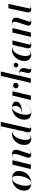

<svg xmlns="http://www.w3.org/2000/svg" viewBox="1975 -2765 800 4790"><g transform="rotate(-90 2375.0 -370.0)"><path d="M202 10Q155.5 10 112.6 -6.3Q69.8 -22.6 42.4 -60.3Q15 -98 15 -162Q15 -233.2 40.3 -290.2Q65.6 -347.1 108.6 -387.2Q151.6 -427.4 205.6 -448.7Q259.6 -470 317 -470Q363.5 -470 406.4 -453.7Q449.2 -437.4 476.6 -399.7Q504 -362 504 -298Q504 -226.8 478.7 -169.8Q453.4 -112.9 410.4 -72.8Q367.4 -32.6 313.4 -11.3Q259.4 10 202 10ZM202 6Q237.1 6 265.9 -17Q294.6 -40 316.6 -77.8Q338.6 -115.6 353.6 -160.9Q368.6 -206.1 376.3 -251.4Q384 -296.8 384 -334Q384 -392.5 368.5 -429.2Q353 -466 317 -466Q281.9 -466 253.1 -443Q224.4 -420 202.4 -382.2Q180.4 -344.4 165.4 -299.1Q150.4 -253.9 142.7 -208.6Q135 -163.2 135 -126Q135 -67.5 150.5 -30.8Q166 6 202 6Z M662 -457H593V-460H773L719.9 -237.8Q739.9 -301.2 768.7 -354.1Q797.5 -406.9 836.1 -438.4Q874.8 -470 924 -470Q998.2 -470 1021.6 -424.8Q1045 -379.5 1024 -315L934 -38Q931 -29 931 -20Q931 -2 950 -2Q993.5 -2 1036.1 -46.9Q1078.8 -91.8 1105 -163H1108Q1079.5 -88 1032.4 -39Q985.2 10 920 10Q835 10 835 -63Q835 -74.2 836.8 -83.1Q838.5 -92 840 -98L911 -307Q924 -345.5 928.9 -380.3Q933.9 -415.1 927.4 -437.1Q921 -459 900 -459Q861 -459 825.2 -424.5Q789.4 -390 760.2 -332.4Q731 -274.8 712.1 -205.4L663 0H553Z M1518 -314Q1518 -303.1 1517.1 -291.1L1620 -747H1527V-750H1730L1570 -41Q1569.2 -36.5 1568.6 -31.6Q1568 -26.8 1568 -23Q1568 -14.8 1572.1 -8.9Q1576.2 -3 1586 -3Q1614 -3 1642.6 -24.1Q1671.1 -45.1 1695.8 -81.6Q1720.5 -118 1737 -164L1739 -163Q1710.5 -88 1663.4 -39Q1616.2 10 1551 10Q1511.2 10 1491.1 -8.2Q1471 -26.5 1471 -67Q1471 -77 1473 -89L1489.2 -161Q1473.6 -116.8 1449 -77.7Q1424.4 -38.6 1390.5 -14.3Q1356.6 10 1313 10Q1278.5 10 1241.6 -5.4Q1204.8 -20.9 1179.4 -57.9Q1154 -95 1154 -160Q1154 -235 1179.6 -292.8Q1205.1 -350.5 1245.1 -390Q1285.1 -429.5 1329.6 -449.8Q1374.1 -470 1412 -470Q1469 -470 1493.5 -426.5Q1518 -383 1518 -314ZM1516 -314Q1516 -348.5 1509.1 -379.1Q1502.1 -409.8 1487.3 -428.9Q1472.5 -448 1449 -448Q1417.5 -448 1387.1 -418.4Q1356.6 -388.8 1332 -341.2Q1307.4 -293.8 1292.7 -239Q1278 -184.2 1278 -134Q1278 -77 1294.6 -42.5Q1311.2 -8 1345 -8Q1380.9 -8 1411 -36.6Q1441.1 -65.1 1463.7 -109.9Q1486.2 -154.6 1499.4 -203.1L1503.2 -218.1Q1516 -270.8 1516 -314Z M1908 -130Q1908 -96 1913.1 -65.8Q1918.1 -35.6 1932.3 -16.8Q1946.5 2 1974 2Q2020 2 2060.6 -18.8Q2101.2 -39.6 2133.4 -72.8Q2165.5 -106 2186 -143H2189Q2168.5 -104.5 2134.3 -69.4Q2100.1 -34.4 2054.3 -12.2Q2008.5 10 1953 10Q1909.5 10 1870.9 -7Q1832.2 -24 1808.1 -61Q1784 -98 1784 -158Q1784 -229.6 1809.8 -287.2Q1835.5 -344.8 1878.1 -385.6Q1920.8 -426.5 1972.2 -448.2Q2023.6 -470 2075 -470Q2145.5 -470 2190.8 -447Q2236 -424 2236 -370Q2236 -329 2214.5 -301.6Q2193 -274.2 2157.6 -257.6Q2122.2 -240.9 2079.8 -232.3Q2037.2 -223.8 1994.6 -220.7Q1952 -217.6 1916.6 -217.1Q1908 -172.2 1908 -130ZM2084 -467Q2051 -467 2017.4 -432.2Q1983.8 -397.5 1956.9 -341.1Q1930 -284.6 1917.1 -219.6Q1951.9 -221.2 1988.4 -228.9Q2025 -236.6 2056.2 -253.9Q2087.5 -271.2 2106.8 -301.4Q2126 -331.5 2126 -378Q2126 -410.2 2117.4 -438.6Q2108.8 -467 2084 -467Z M2385 -457H2311V-460H2491L2448.5 -273.6Q2463 -322.8 2483.9 -367.8Q2504.8 -412.8 2534 -441.4Q2563.2 -470 2603 -470Q2641.2 -470 2672.1 -445.1Q2703 -420.2 2703 -379Q2703 -349.8 2685.5 -328.9Q2668 -308 2635 -308Q2605.8 -308 2585.9 -324.8Q2566 -341.5 2566 -373Q2566 -402.2 2586.1 -421.6Q2606.2 -441 2634 -441Q2656.5 -441 2673 -428.9Q2689.5 -416.8 2697 -398Q2691 -428.8 2664.2 -447.9Q2637.5 -467 2603 -467Q2567.2 -467 2540.1 -442.6Q2513 -418.1 2492.9 -379.4Q2472.9 -340.8 2458.8 -296.9Q2444.6 -253.1 2435 -214.4L2386 0H2276Z M3214 -163Q3185.5 -88 3139.6 -39Q3093.8 10 3030 10Q2990.2 10 2969.6 -8.2Q2949 -26.5 2949 -67Q2949 -77 2951 -89L2962 -140Q2967.5 -164.8 2975.2 -193.4Q2983 -222 2983.2 -245.6Q2983.5 -269.1 2966.9 -278.9Q2955.5 -261.5 2941.9 -251.8Q2928.2 -242 2910 -242Q2893.1 -242 2879.4 -249.8Q2872.1 -238.9 2867.6 -226.7Q2863.1 -214.5 2860.1 -203.1L2813 0H2703L2876 -747H2787V-750H2987L2872.8 -257.5Q2875.9 -254.9 2879.2 -252.9Q2895.1 -276.2 2916.1 -283.1Q2937 -290 2961 -290Q2965.8 -290 2970.5 -289.8Q2978.8 -304.2 2986.3 -322.2Q2993.9 -340.1 3002 -360Q3023 -411 3051.5 -440.5Q3080 -470 3119 -470Q3155.8 -470 3179.9 -446.5Q3204 -423 3204 -381Q3204 -345.8 3185.6 -329.4Q3167.2 -313 3144 -313Q3120.8 -313 3103.4 -328.9Q3086 -344.8 3086 -371Q3086 -395 3102.5 -410.5Q3119 -426 3143 -426Q3167 -426 3181.8 -413.5Q3196.5 -401 3201 -386Q3199.5 -422 3177.6 -444.5Q3155.8 -467 3119 -467Q3081.5 -467 3053.8 -438.9Q3026 -410.8 3005 -359Q2996.8 -339 2989.1 -321.4Q2981.4 -303.9 2973.4 -289.6Q3005.4 -287.2 3031.2 -270.8Q3057.1 -254.2 3067.6 -218.2Q3078.1 -182.1 3064 -121L3042 -27V-18Q3042 -2 3062 -2Q3090.5 -2 3118.6 -23.3Q3146.6 -44.6 3170.8 -81.3Q3195 -118 3212 -164ZM2944 -284Q2921 -284 2905.8 -274.8Q2890.5 -265.6 2880.9 -251.9Q2893.5 -245 2910 -245Q2927.6 -245 2940.8 -254.4Q2953.9 -263.8 2964.5 -280Q2956.2 -284 2944 -284ZM2872.1 -254.8 2865.2 -225.2Q2870.8 -239.8 2877.9 -250.8Q2874.9 -252.5 2872.1 -254.8Z M3613 -314Q3613 -303.5 3612.2 -291.8L3654 -460H3762L3660 -41Q3659.2 -36.5 3658.6 -31.6Q3658 -26.8 3658 -23Q3658 -14.8 3662.1 -8.9Q3666.2 -3 3676 -3Q3704.5 -3 3733 -24.3Q3761.5 -45.6 3786 -82.1Q3810.5 -118.5 3827 -164L3830 -163Q3801.5 -88 3754.4 -39Q3707.2 10 3642 10Q3565 10 3565 -65Q3565 -75 3567 -89L3584.1 -160.8Q3568.4 -116.5 3543.8 -77.5Q3519.2 -38.5 3485.4 -14.2Q3451.5 10 3408 10Q3373.5 10 3336.6 -5.4Q3299.8 -20.9 3274.4 -57.9Q3249 -95 3249 -160Q3249 -235 3274.6 -292.8Q3300.1 -350.5 3340.1 -390Q3380.1 -429.5 3424.6 -449.8Q3469.1 -470 3507 -470Q3564 -470 3588.5 -426.5Q3613 -383 3613 -314ZM3611 -314Q3611 -348.5 3604.1 -379.1Q3597.1 -409.8 3582.3 -428.9Q3567.5 -448 3544 -448Q3512.5 -448 3482.1 -418.4Q3451.6 -388.8 3427 -341.2Q3402.4 -293.8 3387.7 -239Q3373 -184.2 3373 -134Q3373 -77 3389.6 -42.5Q3406.2 -8 3440 -8Q3470.2 -8 3496.5 -28.7Q3522.8 -49.4 3543.8 -83.4Q3564.9 -117.4 3579.9 -158.1Q3595 -198.8 3603 -239.6Q3611 -280.4 3611 -314Z M3958 -457H3889V-460H4069L4015.9 -237.8Q4035.9 -301.2 4064.7 -354.1Q4093.5 -406.9 4132.1 -438.4Q4170.8 -470 4220 -470Q4294.2 -470 4317.6 -424.8Q4341 -379.5 4320 -315L4230 -38Q4227 -29 4227 -20Q4227 -2 4246 -2Q4289.5 -2 4332.1 -46.9Q4374.8 -91.8 4401 -163H4404Q4375.5 -88 4328.4 -39Q4281.2 10 4216 10Q4131 10 4131 -63Q4131 -74.2 4132.8 -83.1Q4134.5 -92 4136 -98L4207 -307Q4220 -345.5 4224.9 -380.3Q4229.9 -415.1 4223.4 -437.1Q4217 -459 4196 -459Q4157 -459 4121.2 -424.5Q4085.4 -390 4056.2 -332.4Q4027 -274.8 4008.1 -205.4L3959 0H3849Z M4729 -163Q4700.5 -88 4653.4 -39Q4606.2 10 4541 10Q4501.2 10 4480.6 -8.2Q4460 -26.5 4460 -67Q4460 -77 4462 -89L4541.8 -457H4455V-460H4542.4L4564 -560H4673L4651.2 -460H4745V-457H4650.6L4560 -41Q4559.2 -36.5 4558.6 -31.6Q4558 -26.8 4558 -23Q4558 -4 4576 -4Q4606 -4 4634.4 -25.4Q4662.8 -46.9 4686.6 -83.2Q4710.5 -119.5 4727 -164Z"/></g></svg>

Font: Bodoni* 72 Medium
Style: Italic
Weight: 500
Italic angle: -13°
Version: Version 1.002; ttfautohint (v0.97) -l 8 -r 50 -G 200 -x 14 -